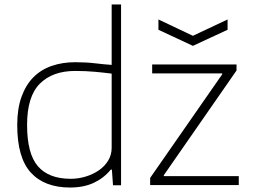

<svg xmlns="http://www.w3.org/2000/svg" viewBox="-20 -828 1129 858"><path d="M688 -741 842 -668 997 -741V-695L842 -623L688 -695ZM651 -33 973 -496V-500H660V-540H1037V-513L712 -45V-41H1047V-1H651ZM293 10Q179 10 118 -56.5Q57 -123 57 -269Q57 -342 76 -395Q95 -448 129 -482.5Q163 -517 211 -533.5Q259 -550 316 -550Q364 -550 406 -545Q448 -540 479 -538V-808H521V0H485L480 -70H475Q444 -32 399 -11Q354 10 293 10ZM296 -29Q330 -29 363 -39Q396 -49 422 -67Q448 -85 463.5 -110.5Q479 -136 479 -168V-499Q449 -503 406.5 -507Q364 -511 316 -511Q215 -511 158 -454Q101 -397 101 -270Q101 -141 149.5 -85Q198 -29 296 -29Z"/></svg>

Font: Encode Sans Wide
Style: Thin
Weight: 100
Designer: Pablo Impallari, Andres Torresi
Foundry: Pablo Impallari, Andres Torresi
Version: Version 1.000; ttfautohint (v1.00) -l 8 -r 50 -G 200 -x 14 -